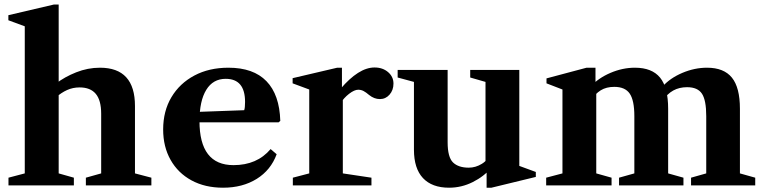

<svg xmlns="http://www.w3.org/2000/svg" viewBox="-20 -842 3472 872"><path d="M18.5 0V-35L92.5 -54.5V-722.5L18 -750V-773L225 -821.5H246.5V-54.5L315.5 -35V0ZM370 0V-35L439.5 -54.5V-325.5Q439.5 -386.5 415 -415.8Q390.5 -445 341.5 -445Q311 -445 284.5 -433Q258 -421 234.5 -400V-462.5Q273 -492.5 325.8 -513.5Q378.5 -534.5 434 -534.5Q593 -534.5 593 -360.5V-54.5L667.5 -35V0Z M993 10.5Q911 10.5 849.8 -22.8Q788.5 -56 754.8 -115.8Q721 -175.5 721 -254Q721 -337.5 758.5 -400.5Q796 -463.5 862.8 -499Q929.5 -534.5 1017.5 -534.5Q1131 -534.5 1190.2 -473.2Q1249.5 -412 1253 -293L1245.5 -286.5H813.5V-331.5L1089 -341.5Q1093 -352 1093 -379Q1093 -484 1005 -484Q947.5 -484 916.8 -434Q886 -384 886 -292Q886 -92 1040.5 -92Q1147.5 -92 1209 -165L1236.5 -141.5Q1210 -69.5 1145.8 -29.5Q1081.5 10.5 993 10.5Z M1310 0V-35L1384.5 -54.5V-435.5L1309 -463.5V-487L1511.5 -534.5H1533V-444L1537 -439.5V-54.5L1667 -35V0ZM1526 -372 1527.5 -439.5Q1567 -486 1605.8 -510.8Q1644.5 -535.5 1681 -535.5Q1718 -535.5 1742.5 -514.5Q1767 -493.5 1767 -462.5Q1767 -432.5 1749.2 -412.2Q1731.5 -392 1705.5 -392Q1679.5 -392 1656.5 -410.5Q1642 -423 1630.8 -428.8Q1619.5 -434.5 1607 -434.5Q1589.5 -434.5 1565.2 -415.8Q1541 -397 1526 -372Z M2019.5 10.5Q1942 10.5 1901 -33.2Q1860 -77 1860 -162V-470L1786 -490V-524.5H2013V-196Q2013 -128 2037.5 -104.2Q2062 -80.5 2109 -80.5Q2140 -80.5 2168.2 -97.8Q2196.5 -115 2212 -151V-80.5Q2178 -40.5 2127 -15Q2076 10.5 2019.5 10.5ZM2190 10.5V-63L2185 -69V-470L2115.5 -490V-524.5H2338.5V-88.5L2413.5 -61V-38.5L2212 10.5Z M2460.5 0V-35L2534.5 -54.5V-435.5L2462 -463.5V-486L2644 -534.5H2684.5V-465L2688 -460V-54.5L2757.5 -35V0ZM2791.5 0V-35L2861 -54.5V-314.5Q2861 -386 2840 -416.8Q2819 -447.5 2770 -447.5Q2733.5 -447.5 2708.2 -431.8Q2683 -416 2662.5 -385V-449Q2697.5 -487.5 2752.5 -511Q2807.5 -534.5 2863.5 -534.5Q2941 -534.5 2977.8 -489.5Q3014.5 -444.5 3014.5 -348V-54.5L3084 -35V0ZM3118.5 0V-35L3187.5 -54.5V-314.5Q3187.5 -387 3168 -416.5Q3148.5 -446 3100.5 -446Q3065 -446 3037.8 -431Q3010.5 -416 2989 -384V-449Q3023.5 -487.5 3079 -511Q3134.5 -534.5 3191 -534.5Q3267.5 -534.5 3304 -489.5Q3340.5 -444.5 3340.5 -348V-54.5L3410 -35V0Z"/></svg>

Font: Libre Caslon Text
Style: Regular
Weight: 400
Designer: Pablo Impallari, Rodrigo Fuenzalida, Katja Schimmel
Foundry: Pablo Impallari, Rodrigo Fuenzalida
Version: Version 2.000